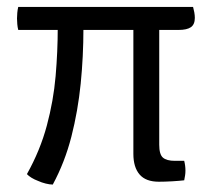

<svg xmlns="http://www.w3.org/2000/svg" viewBox="-20 -510 596 542"><path d="M356.5 -455H429.5V-101.5Q429.5 -74 440 -65Q450.5 -56 473.5 -56H500Q503.5 -42 503.5 -28.5Q503.5 -21.5 502.5 -15Q501.5 -8.5 500 -1Q487.5 0.5 466.2 1.8Q445 3 428.5 3Q391.5 3 374 -17.5Q356.5 -38 356.5 -75.5ZM31.5 -425.5Q29.5 -433.5 28.8 -442Q28 -450.5 28 -458Q28 -465.5 28.8 -473.8Q29.5 -482 31.5 -490.5H525Q527 -483.5 528.5 -475.2Q530 -467 530 -459.5Q530 -441 518.8 -433.2Q507.5 -425.5 484.5 -425.5ZM215.5 -455V-429.5Q215.5 -351 207.8 -273.8Q200 -196.5 181.5 -124.2Q163 -52 129 11Q120.5 11 109.2 8.2Q98 5.5 87 0.5Q77.5 -3 69 -8.2Q60.5 -13.5 56 -18.5Q93.5 -85.5 112.2 -155.5Q131 -225.5 137 -295.2Q143 -365 143 -431.5V-455Z"/></svg>

Font: Signika SC
Style: Regular
Weight: 300
Designer: Anna Giedryś
Foundry: Anna Giedryś
Version: Version 2.000